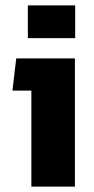

<svg xmlns="http://www.w3.org/2000/svg" viewBox="-20 -690 349 710"><path d="M83 -549V-670H258V-549ZM96 0V-355H26L40 -474H257V0Z"/></svg>

Font: Kanit SemiBold
Style: Regular
Weight: 600
Designer: Katatrad Team
Foundry: CadsonDemak
Version: Version 2.000; ttfautohint (v1.8.3)